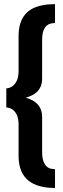

<svg xmlns="http://www.w3.org/2000/svg" viewBox="-20 -730 303 930"><path d="M246.5 180.5V89.5Q238 89.5 227 87.2Q216 85 206.5 76.8Q197 68.5 190.5 51.5Q184 34.5 184 5V-162.5Q184 -186 176.8 -202Q169.5 -218 158.5 -228.5Q147.5 -239 135.8 -244.8Q124 -250.5 115.8 -253.2Q107.5 -256 105.5 -256Q107.5 -258 115.8 -260.5Q124 -263 135.5 -268.5Q147 -274 158.2 -284.2Q169.5 -294.5 176.8 -310.5Q184 -326.5 184 -349.5V-534Q184 -565 190.5 -581.8Q197 -598.5 206.5 -606.2Q216 -614 227 -616.2Q238 -618.5 246.5 -618.5V-710Q213.5 -710 185.5 -704.5Q157.5 -699 136.2 -687.8Q115 -676.5 100.2 -658.2Q85.5 -640 77.8 -614.2Q70 -588.5 70 -554.5V-387.5Q70 -355.5 60.2 -336.8Q50.5 -318 36.5 -310Q22.5 -302 10.5 -302V-209.5Q22.5 -209.5 36.5 -202Q50.5 -194.5 60.2 -176Q70 -157.5 70 -125V25Q70 55 76.8 79.8Q83.5 104.5 97.5 123.5Q111.5 142.5 132.5 155Q153.5 167.5 182 174Q210.5 180.5 246.5 180.5Z"/></svg>

Font: Anybody ExtraCondensed
Style: Bold
Weight: 700
Width: 2
Version: Version 1.113;gftools[0.9.25]